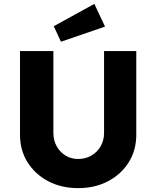

<svg xmlns="http://www.w3.org/2000/svg" viewBox="-20 -963 805 989"><path d="M383 6Q296 6 228.5 -29.5Q161 -65 122 -127Q83 -189 83 -269V-700H255V-278Q255 -240 272 -209.5Q289 -179 318 -161.5Q347 -144 383 -144Q420 -144 450.5 -161.5Q481 -179 498.5 -209.5Q516 -240 516 -278V-700H682V-269Q682 -189 643 -127Q604 -65 536.5 -29.5Q469 6 383 6ZM294 -748 257 -828 466 -943 521 -826Z"/></svg>

Font: Lexend
Style: Bold
Weight: 700
Designer: Bonnie Shaver-Troup, Thomas Jockin
Foundry: Lexend
Version: Version 1.007; ttfautohint (v1.8.3)